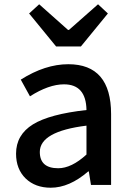

<svg xmlns="http://www.w3.org/2000/svg" viewBox="-20 -864 615 897"><path d="M100 -30Q55 -74 55 -146Q55 -234 134 -283Q212 -331 384 -350Q382 -470 279 -470Q208 -470 120 -414L77 -492Q191 -564 299 -564Q499 -564 499 -331V0H405L395 -63H392Q304 13 217 13Q145 13 100 -30ZM384 -142V-277Q166 -250 166 -154Q166 -78 252 -78Q314 -78 384 -142ZM116 -801 163 -844 298 -724H302L438 -844L484 -801L358 -647H242Z"/></svg>

Font: Noto Sans S Chinese Medium
Style: Regular
Weight: 500
Designer: Ryoko NISHIZUKA  (kana & ideographs); Paul D. Hunt (Latin, Greek & Cyrillic); Wenlong ZHANG  (bopomofo); Sandoll Communi
Foundry: Adobe Systems Incorporated
Version: Version 1.000;PS 1;hotconv 1.0.78;makeotf.lib2.5.61930